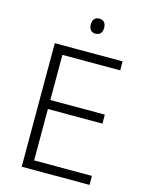

<svg xmlns="http://www.w3.org/2000/svg" viewBox="-133 -992 819 1072"><g transform="rotate(15 276.5 -455.5)"><path d="M305 -911C281 -911 267 -895 267 -868C267 -840 281 -824 305 -824C331 -824 344 -840 344 -868C344 -895 331 -911 305 -911ZM492 0V-52H158V-349H473V-401H158V-662H492V-714H100V0Z"/></g></svg>

Font: Noto Sans Myanmar UI Light
Style: Regular
Weight: 300
Designer: Monotype Design Team
Foundry: Monotype Imaging Inc.
Version: Version 2.103